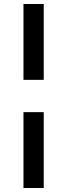

<svg xmlns="http://www.w3.org/2000/svg" viewBox="-20 -745 335 957"><path d="M97 -347V-725H198V-347ZM97 192V-186H198V192Z"/></svg>

Font: Archivo SemiBold Expanded SemiBold
Style: Regular
Weight: 600
Width: 7
Version: Version 2.001